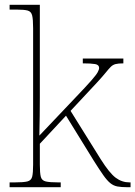

<svg xmlns="http://www.w3.org/2000/svg" viewBox="-20 -780 564 800"><path d="M20 0V-20H41Q78 -20 94 -24Q110 -28 114 -43.5Q118 -59 118 -94V-662Q118 -699 114 -715.5Q110 -732 95.5 -736Q81 -740 51 -740H20V-760H146V-374Q146 -335 145.5 -296.5Q145 -258 144 -215L294 -373Q339 -420 360 -444Q381 -468 387 -479Q393 -490 393 -497Q393 -510 376.5 -513Q360 -516 325 -516V-536H494V-516Q473 -516 461.5 -513Q450 -510 441.5 -501.5Q433 -493 420.5 -477.5Q408 -462 385 -437L274 -318L400 -116Q436 -59 462 -39.5Q488 -20 520 -20H524V0H510Q486 0 469.5 -3Q453 -6 439.5 -17Q426 -28 410.5 -50Q395 -72 371 -110L255 -298L146 -181V-94Q146 -59 150 -43.5Q154 -28 170.5 -24Q187 -20 223 -20H233V0Z"/></svg>

Font: Noto Serif Thin
Style: Regular
Weight: 100
Designer: Monotype Design Team
Foundry: Monotype Imaging Inc.
Version: Version 2.015